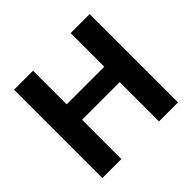

<svg xmlns="http://www.w3.org/2000/svg" viewBox="-158 -825 999 999"><g transform="rotate(-45 341.5 -325.0)"><path d="M63.3 0H203.3V-289.2H480V0H620V-650H480V-402.5H203.3V-650H63.3Z"/></g></svg>

Font: Familjen Grotesk GF
Style: Bold
Weight: 700
Designer: Anders Wikstroem, Jonas Baeckman, Matilda Gysing, Kristian Moeller
Foundry: Familjen STHLM AB
Version: Version 2.000; Beta; Release 4; Build 6